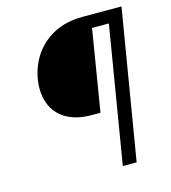

<svg xmlns="http://www.w3.org/2000/svg" viewBox="-109 -816 804 904"><g transform="rotate(-15 293.5 -364.0)"><path d="M548.8 -665.5H406.2L341.3 -269.5H300.3Q222.7 -269.5 173.6 -299.6Q124.5 -329.6 105.5 -381.6Q86.4 -433.6 97.2 -499Q108.4 -564.9 144.8 -616.5Q181.2 -668 239.7 -697.8Q298.3 -727.5 375.5 -727.5H559.1ZM377.9 0 498.5 -727.5H566.4L445.3 0Z"/></g></svg>

Font: Inter Light
Style: Italic
Weight: 300
Italic angle: -9.3988°
Designer: Rasmus Andersson
Foundry: rsms
Version: Version 4.001;git-66647c0bb